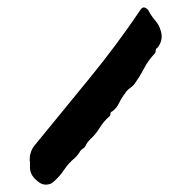

<svg xmlns="http://www.w3.org/2000/svg" viewBox="-20 -516 516 518"><path d="M413 -435Q421 -413 409 -393Q408 -392 407 -390Q406 -388 404 -387Q400 -384 400 -379Q400 -373 396 -370Q380 -353 369 -332Q358 -311 344 -291Q339 -284 331 -278.5Q323 -273 318 -265Q308 -252 301 -237.5Q294 -223 282 -215Q278 -214 278 -209Q278 -204 274 -201Q260 -189 248.5 -170.5Q237 -152 224 -141Q216 -133 212 -125Q209 -118 203 -114.5Q197 -111 194 -104Q187 -94 181 -89Q165 -76 153 -58Q141 -40 125 -26Q118 -19 107 -18Q96 -17 87 -23Q84 -25 81.5 -27Q79 -29 77 -31Q59 -47 61 -69Q61 -73 61 -76.5Q61 -80 60 -84Q60 -106 72 -122Q146 -213 220 -303Q294 -393 360 -491Q366 -499 374 -494Q379 -491 382 -485Q389 -472 399 -460.5Q409 -449 413 -435Z"/></svg>

Font: Slackside One
Style: Regular
Weight: 400
Version: Version 1.000